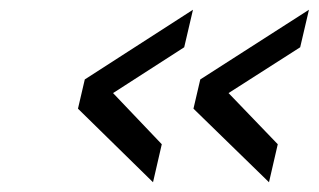

<svg xmlns="http://www.w3.org/2000/svg" viewBox="-20 -441 654 394"><path d="M212 -250 312 -145 294 -67 140 -218 154 -278 376 -421 358 -344ZM449 -250 550 -145 532 -67 377 -218 391 -278 614 -421 596 -344Z"/></svg>

Font: Panefresco 400wt
Style: Italic
Weight: 400
Foundry: Campivisivi & Chank Co
Version: Version 1.001